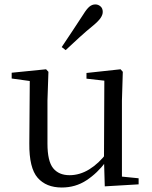

<svg xmlns="http://www.w3.org/2000/svg" viewBox="-20 -838 693 873"><path d="M260.9 14.6Q189.8 14.6 151.1 -29.8Q112.3 -74.2 113.3 -185.8L115.5 -483.7L137.7 -466.6L33.1 -481V-507.3L189.5 -523L200.2 -511.5L195.8 -380.4V-185.1Q195.8 -105.3 221.6 -73.3Q247.4 -41.4 296.3 -41.4Q342.8 -41.4 386.1 -68.1Q429.4 -94.9 464.9 -141.8L488.1 -103H461.7Q423.1 -51 373.2 -18.2Q323.3 14.6 260.9 14.6ZM456.4 9.3 452.8 -114.1V-115.5L454.4 -471.2L373.2 -480.3V-506.2L528.2 -523L538.4 -511.5L534.4 -380.4V-35L610.3 -27.4V0.2ZM260.6 -624Q284.7 -660.9 309.5 -697.4Q334.3 -734 359 -772.8Q374.3 -797.6 386.5 -807.7Q398.8 -817.9 413.6 -817.9Q426.5 -817.9 436.8 -809.1Q447.2 -800.3 447.2 -783.8Q447.2 -771.1 437.8 -756.9Q428.5 -742.7 405.1 -723.1Q371.5 -695.8 340.5 -667.5Q309.5 -639.2 278.6 -610.1Z"/></svg>

Font: Noto Serif JP
Style: Regular
Weight: 200
Designer: Ryoko NISHIZUKA 西塚涼子 (kana & ideographs); Frank Grießhammer (Latin, Greek & Cyrillic); Wenlong ZHANG 张文龙 (bopomofo); San
Foundry: Adobe
Version: Version 2.001;hotconv 1.1.0;makeotfexe 2.6.0